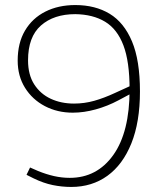

<svg xmlns="http://www.w3.org/2000/svg" viewBox="-20 -730 654 760"><path d="M278 -710Q357 -710 414 -675.5Q471 -641 502.5 -566Q534 -491 534 -368Q534 -247 500 -162.5Q466 -78 405 -34Q344 10 262 10Q225 10 188.5 2.5Q152 -5 113 -24L85 -38L99 -67L131 -53Q163 -40 194 -33Q225 -26 256 -26Q364 -26 428.5 -116.5Q493 -207 493 -376Q493 -486 468.5 -550.5Q444 -615 396 -644Q348 -673 278 -674Q193 -674 142 -629Q91 -584 91 -491Q91 -434 115.5 -396Q140 -358 181 -339Q222 -320 273 -320Q314 -320 353 -331Q392 -342 435 -362L505 -394L509 -365L449 -333Q406 -310 359 -297Q312 -284 268 -284Q207 -284 157.5 -310Q108 -336 79 -382.5Q50 -429 50 -490Q50 -560 79 -609Q108 -658 159.5 -684Q211 -710 278 -710Z"/></svg>

Font: REM Medium Thin
Style: Regular
Weight: 250
Version: Version 1.005;gftools[0.9.28]